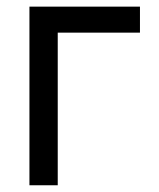

<svg xmlns="http://www.w3.org/2000/svg" viewBox="-20 -550 473 570"><path d="M395.5 -453.1H151.4V0H67.4V-530.3H395.5Z"/></svg>

Font: Pretendard
Style: Regular
Weight: 400
Designer: Base glyphs from Inter by Rasmus Andersson; Hangeul glyphs from Noto Sans CJK(Source Han Sans) by Jang Soo-young and Kan
Foundry: Kil Hyung-jin
Version: Version 1.309